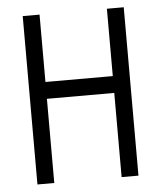

<svg xmlns="http://www.w3.org/2000/svg" viewBox="-48 -667 596 710"><g transform="rotate(-5 250.0 -312.5)"><path d="M62.5 -625Q62.5 -625 62.5 0H125V-312.5H375V0H437.5Q437.5 0 437.5 -625H375Q375 -625 375 -375H125Q125 -375 125 -625Z"/></g></svg>

Font: Unifont
Style: Medium
Weight: 500
Version: Version 9.0.06